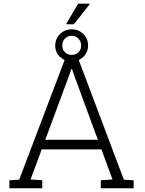

<svg xmlns="http://www.w3.org/2000/svg" viewBox="-20 -1005 772 1025"><path d="M30.3 0V-42.5L82.5 -45.9L335 -710.9H390.6L641.1 -45.9L693.4 -42.5V0H518.1V-42.5L580.6 -46.9L521.5 -207.5H202.6L143.1 -46.9L205.6 -42.5V0ZM221.7 -258.8H502.4L374 -607.9L364.3 -636.7H361.3L351.1 -607.9ZM333 -877 397.5 -985.4H457.5L458.5 -982.4L374.5 -875.5H335.4ZM362.8 -677.2Q326.2 -677.2 300.5 -701.2Q274.9 -725.1 274.9 -761.7Q274.9 -798.3 300.5 -823.5Q326.2 -848.6 362.8 -848.6Q398.9 -848.6 424.6 -823.7Q450.2 -798.8 450.2 -761.7Q450.2 -725.1 424.6 -701.2Q398.9 -677.2 362.8 -677.2ZM362.8 -711.9Q384.3 -711.9 398.7 -725.8Q413.1 -739.7 413.1 -761.7Q413.1 -784.2 398.7 -799.1Q384.3 -814 362.8 -814Q341.3 -814 326.9 -799.1Q312.5 -784.2 312.5 -761.7Q312.5 -740.2 326.9 -726.1Q341.3 -711.9 362.8 -711.9Z"/></svg>

Font: Roboto Slab Light
Style: Regular
Weight: 300
Designer: Google
Version: Version 2.000; ttfautohint (v1.8.1.43-b0c9)